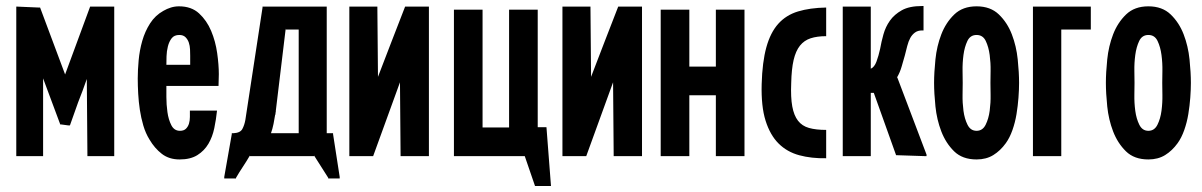

<svg xmlns="http://www.w3.org/2000/svg" viewBox="-20 -518 3989 637"><path d="M279 -496H359V0H270V-4L268 -256Q261 -236 254 -217Q247 -198 239 -178L212 -102H206L184 -105H180L123 -258V0H34V-496H39L108 -493H113L196 -271Z M700 -151Q697 -122 691 -93Q685 -64 671.5 -41Q658 -18 635 -3.5Q612 11 576 11Q541 11 517 -7.5Q493 -26 476 -55Q463 -76 455.5 -101.5Q448 -127 444 -153.5Q440 -180 438.5 -207Q437 -234 437 -258Q437 -285 440 -318Q443 -351 452 -382.5Q461 -414 478 -440.5Q495 -467 522 -482Q534 -489 547 -493Q560 -497 574 -497Q615 -497 640.5 -473.5Q666 -450 680.5 -415.5Q695 -381 700.5 -342Q706 -303 706 -272Q706 -262 705.5 -252.5Q705 -243 705 -233H532Q532 -221 532 -196Q532 -171 535.5 -146Q539 -121 548.5 -102.5Q558 -84 577 -84Q590 -84 597 -91Q604 -98 607 -108Q610 -118 610 -130Q610 -142 610 -151ZM611 -333Q611 -342 610.5 -354Q610 -366 606.5 -376.5Q603 -387 595.5 -394.5Q588 -402 575 -402Q558 -402 549.5 -391Q541 -380 537 -364Q533 -348 532.5 -331.5Q532 -315 532 -303H611Z M1085 -76V-73L1107 69V74H1069V72L1022 -2V0H809V-2Q798 17 786 35Q774 53 763 72V74H724V69L749 -73V-76H754Q777 -77 784 -90Q791 -103 794 -120L851 -493V-496H1064V-76ZM971 -76V-420H928V-424Q920 -356 911.5 -287Q903 -218 895 -150V-146Q895 -145 894.5 -145Q894 -145 894 -144V-141V-138H893Q891 -124 887.5 -107Q884 -90 879 -76Z M1403 0H1309V-4L1307 -245L1218 0H1139V-496H1232V-492L1234 -263Q1256 -321 1279 -380Q1302 -439 1324 -496H1403Z M1755 99 1721 0H1486V-486H1581V-95H1669V-486H1764V-96H1793L1808 99Z M2110 0H2016V-4L2014 -245L1925 0H1846V-496H1939V-492L1941 -263Q1963 -321 1986 -380Q2009 -439 2031 -496H2110Z M2172 -486H2267V-297H2355V-486H2450V0H2355V-202H2267V0H2172Z M2721 -398Q2691 -398 2669.5 -391Q2648 -384 2634 -366.5Q2620 -349 2613 -319Q2606 -289 2605 -242Q2603 -195 2608.5 -165Q2614 -135 2627.5 -117.5Q2641 -100 2664 -93.5Q2687 -87 2721 -87V7Q2672 8 2631.5 -3Q2591 -14 2563 -42Q2535 -70 2520 -117.5Q2505 -165 2507 -239Q2509 -312 2522.5 -361Q2536 -410 2562 -439Q2588 -468 2627.5 -480Q2667 -492 2721 -493Z M3039 -417Q3025 -417 3015.5 -410Q3006 -403 3000 -392Q2994 -381 2990 -365.5Q2986 -350 2982 -334Q2977 -317 2971.5 -297.5Q2966 -278 2956 -261H2957L3054 -5V0H3049L2958 -3H2953L2879 -210H2869V0H2776V-496H2869V-290Q2881 -295 2888 -314Q2895 -333 2900 -356Q2904 -379 2911 -404Q2918 -429 2932.5 -449.5Q2947 -470 2972 -484Q2997 -498 3039 -498H3044V-417Z M3220 11Q3173 11 3145.5 -16Q3118 -43 3103 -82Q3088 -121 3083.5 -165Q3079 -209 3079 -243Q3079 -277 3083.5 -321Q3088 -365 3103 -404Q3118 -443 3146 -470Q3174 -497 3220 -497Q3266 -497 3294 -470Q3322 -443 3337 -404Q3352 -365 3356.5 -321Q3361 -277 3361 -243Q3361 -221 3359 -194Q3357 -167 3352.5 -139.5Q3348 -112 3339 -86.5Q3330 -61 3317 -43Q3299 -18 3275.5 -3.5Q3252 11 3220 11ZM3220 -84Q3240 -84 3250 -104Q3260 -124 3263.5 -150.5Q3267 -177 3266.5 -203.5Q3266 -230 3266 -243Q3266 -256 3266.5 -282.5Q3267 -309 3263.5 -335.5Q3260 -362 3250.5 -382Q3241 -402 3220 -402Q3199 -402 3189.5 -382Q3180 -362 3176.5 -335.5Q3173 -309 3173.5 -282.5Q3174 -256 3174 -243Q3174 -230 3173.5 -203.5Q3173 -177 3176.5 -150.5Q3180 -124 3190 -104Q3200 -84 3220 -84Z M3599 -496V-420H3501V0H3407V-496Z M3790 11Q3743 11 3715.5 -16Q3688 -43 3673 -82Q3658 -121 3653.5 -165Q3649 -209 3649 -243Q3649 -277 3653.5 -321Q3658 -365 3673 -404Q3688 -443 3716 -470Q3744 -497 3790 -497Q3836 -497 3864 -470Q3892 -443 3907 -404Q3922 -365 3926.5 -321Q3931 -277 3931 -243Q3931 -221 3929 -194Q3927 -167 3922.5 -139.5Q3918 -112 3909 -86.5Q3900 -61 3887 -43Q3869 -18 3845.5 -3.5Q3822 11 3790 11ZM3790 -84Q3810 -84 3820 -104Q3830 -124 3833.5 -150.5Q3837 -177 3836.5 -203.5Q3836 -230 3836 -243Q3836 -256 3836.5 -282.5Q3837 -309 3833.5 -335.5Q3830 -362 3820.5 -382Q3811 -402 3790 -402Q3769 -402 3759.5 -382Q3750 -362 3746.5 -335.5Q3743 -309 3743.5 -282.5Q3744 -256 3744 -243Q3744 -230 3743.5 -203.5Q3743 -177 3746.5 -150.5Q3750 -124 3760 -104Q3770 -84 3790 -84Z"/></svg>

Font: Osterbar
Style: Regular
Weight: 500
Width: 3
Designer: Peter Wiegel, Basierend auf Erbar schmal-halbfette Grotesk v. Jacob Erbar
Foundry: Peter Wiegel
Version: Version 1.0